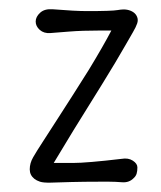

<svg xmlns="http://www.w3.org/2000/svg" viewBox="-20 -388 343 410"><path d="M136.7 -109.4Q109.4 -64.5 94.7 -40H135.3Q165 -40 239.7 -48.8Q253.9 -51.3 263.7 -44.9Q273.4 -38.6 273.4 -30.5Q273.4 -22.5 271.7 -17.1Q270 -11.7 265.6 -7.8Q255.9 2.4 240.7 1.2Q225.6 0 213.9 0H189.5Q160.6 0 132.6 0.7Q104.5 1.5 88.6 2Q72.8 2.4 65.4 0Q58.1 -2.4 53.2 -6.3Q43.5 -14.2 43.5 -26.4Q43.5 -39.6 50.8 -52.2Q58.1 -64.9 71.8 -85.9Q85.4 -106.9 101.6 -132.1Q117.7 -157.2 135.3 -184.6Q152.8 -211.9 169.9 -239.3Q200.7 -290 217.8 -322.8H193.4Q154.8 -322.8 127.9 -320.6Q101.1 -318.4 87.4 -317.4Q73.7 -316.4 64.9 -324.2Q56.2 -332 56.2 -342Q56.2 -352.1 65.7 -360.8Q75.2 -369.6 92.8 -368.2Q140.6 -364.3 166 -364.3Q218.8 -364.3 231.2 -366.5Q243.7 -368.7 251.5 -367.2Q259.3 -365.7 264.9 -361.8Q270.5 -357.9 272.9 -351.6Q275.4 -345.2 272.9 -337.9Q270.5 -330.6 263.9 -319.3Q257.3 -308.1 248 -291.7Q238.8 -275.4 225.6 -253.4Q212.4 -231.4 197.5 -207.3Q182.6 -183.1 167 -158.2Q151.4 -133.3 136.7 -109.4Z"/></svg>

Font: Pompiere
Style: Regular
Weight: 400
Designer: Karolina Lach
Foundry: Sorkin Type Co.
Version: Version 1.002